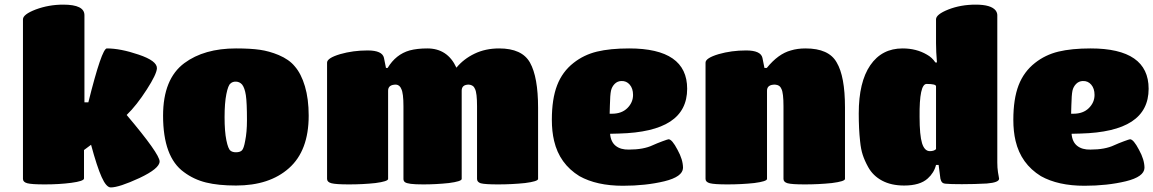

<svg xmlns="http://www.w3.org/2000/svg" viewBox="-20 -800 5027 837"><path d="M80.1 -20V-715.8Q80.1 -737.3 136.2 -758.8Q192.9 -779.8 255.9 -779.8Q348.1 -779.8 348.1 -733.9V-354H365.2Q423.8 -588.9 445.8 -588.9Q504.9 -588.9 584 -562Q665.5 -534.7 664.1 -502Q662.6 -476.1 620.1 -410.2Q575.7 -340.8 532.2 -298.8Q675.8 -128.9 675.8 -96.2Q675.8 -65.4 587.9 -23.9Q499 17.1 462.9 17.1Q443.4 17.1 423.1 -28.1Q402.8 -73.2 377 -168.9L346.2 -146V-22Q346.2 -10.3 290 -2.9Q238.3 3.9 174.8 3.9Q117.7 3.9 98.9 -1.2Q80.1 -6.3 80.1 -20Z M1008.8 8.8Q931.6 8.8 878.2 -4.4Q824.7 -17.6 781.7 -49.8Q690.9 -115.2 690.9 -295.9Q690.9 -456.1 783.7 -524.9Q870.1 -588.9 1008.8 -588.9Q1071.8 -588.9 1112.8 -583Q1153.8 -577.1 1194.8 -560.1Q1240.7 -540.5 1264.6 -511.2Q1293 -479 1309.3 -423.8Q1325.7 -368.7 1325.7 -295.9Q1325.7 -143.1 1239.7 -66.9Q1154.8 8.8 1008.8 8.8ZM1035.6 -431.2Q1024.9 -443.4 1009.5 -444.1Q994.1 -444.8 984.9 -436Q974.6 -428.7 966.8 -389.9Q959 -351.1 959 -289.1Q959 -227.1 966.8 -188.7Q974.6 -150.4 984.9 -143.1Q993.2 -136.2 1008.8 -136.2Q1026.4 -136.2 1034.7 -144.5Q1043 -152.8 1048.8 -186Q1056.6 -224.1 1056.6 -275.9Q1056.6 -353 1051.8 -384.8Q1046.9 -416.5 1035.6 -431.2Z M2023.9 -431.2Q1992.7 -431.2 1992.7 -404.8V-20Q1992.7 -9.3 1936.5 -2Q1880.9 3.9 1825.7 3.9Q1790 3.9 1771 1.5Q1752 -1 1745.4 -5.9Q1738.8 -10.7 1738.8 -20V-336.9Q1738.8 -393.6 1729.5 -412.1Q1722.7 -429.7 1706.5 -431.2Q1671.9 -431.2 1671.9 -404.8V-20Q1671.9 -9.3 1616.7 -2Q1562.5 3.9 1501.5 3.9Q1443.8 3.9 1424.8 -1.2Q1405.8 -6.3 1405.8 -20V-526.9Q1405.8 -546.9 1462.9 -564Q1519 -580.1 1582.5 -580.1Q1646.5 -580.1 1653.8 -547.9L1662.6 -503.9H1669.9Q1705.6 -563 1765.6 -580.1Q1798.3 -588.9 1842.8 -588.9Q1931.2 -588.9 1969.7 -504.9Q2001 -543 2048.6 -565.9Q2096.2 -588.9 2155.8 -588.9Q2255.9 -588.9 2290.5 -526.9Q2325.7 -463.9 2325.7 -330.1V-20Q2325.7 -9.3 2268.6 -2Q2211.4 3.9 2151.9 3.9Q2094.2 3.9 2075.7 -1Q2059.6 -6.3 2059.6 -20V-336.9Q2059.6 -394.5 2050.8 -412.1Q2043.9 -429.7 2023.9 -431.2Z M2739.7 -386.2Q2739.7 -414.1 2725.3 -430.9Q2710.9 -447.8 2688.5 -446.8Q2671.4 -446.3 2659.4 -434.1Q2647.5 -421.9 2643.6 -404.8Q2639.6 -386.7 2638.7 -339.8L2637.7 -304.2H2647.5Q2690.4 -304.2 2715.1 -328.9Q2739.7 -353.5 2739.7 -386.2ZM2678.7 -217.8 2639.6 -216.8Q2642.6 -181.2 2664.3 -164.1Q2686 -147 2721.7 -147.9Q2785.6 -147.9 2825.7 -167Q2843.8 -175.3 2867.7 -184.1Q2891.6 -192.9 2894.5 -192.9Q2909.7 -192.9 2933.6 -147Q2957.5 -104 2957.5 -67.9Q2956.1 -29.3 2876.5 -9.8Q2794.9 9.8 2695.8 9.8Q2581.1 9.8 2505.9 -32.2Q2418.9 -85.9 2395.5 -186Q2385.7 -227.1 2385.7 -277.8Q2385.7 -368.7 2408.7 -428.2Q2431.6 -487.8 2480.5 -525.9Q2524.9 -561 2582.3 -575Q2639.6 -588.9 2722.7 -588.9Q2975.6 -588.9 2975.6 -413.1Q2975.6 -318.4 2901.6 -270Q2827.6 -221.7 2678.7 -217.8Z M3663.6 -332V-20Q3663.6 -9.3 3606.4 -2Q3549.3 3.9 3488.8 3.9Q3431.2 3.9 3413.3 -1.2Q3395.5 -6.3 3395.5 -20V-336.9Q3395.5 -394.5 3386.7 -412.1Q3379.9 -429.7 3358.4 -431.2Q3323.7 -431.2 3323.7 -404.8V-20Q3323.7 -9.3 3267.6 -2Q3211.9 3.9 3151.4 3.9Q3093.8 3.9 3074.7 -1.2Q3055.7 -6.3 3055.7 -20V-526.9Q3055.7 -546.9 3112.8 -564Q3168.9 -580.1 3232.4 -580.1Q3296.4 -580.1 3303.7 -547.9L3312.5 -503.9H3322.8Q3372.6 -565.4 3427.7 -580.1Q3456.1 -588.9 3491.7 -588.9Q3593.3 -588.9 3627.4 -527.8Q3663.6 -467.3 3663.6 -332Z M4033.7 -141.1Q4051.8 -141.1 4060.5 -149.9V-423.8Q4060.5 -434.1 4019.5 -434.1Q3987.3 -434.1 3988.8 -291Q3988.8 -210.4 3999.5 -175.8Q4010.3 -141.1 4033.7 -141.1ZM4327.6 -733.9V-91.8Q4327.6 -68.4 4330.6 -48.8Q4331.1 -44.4 4333.3 -33.7Q4335.4 -22.9 4335.4 -21Q4335.4 -4.4 4281.7 0Q4229 2.9 4173.3 2.9Q4122.1 2.9 4104.5 1Q4092.3 0.5 4087.2 -4.9Q4082 -10.3 4079.6 -21L4071.8 -81.1H4060.5Q4051.8 -46.4 4024.4 -22Q3990.7 8.8 3921.4 8.8Q3865.2 8.8 3825.4 -12.5Q3785.6 -33.7 3764.6 -71.8Q3749 -100.1 3741 -124.8Q3732.9 -149.4 3729.5 -184.1Q3723.6 -236.8 3723.6 -305.2Q3723.6 -442.4 3773.9 -515.6Q3824.2 -588.9 3914.6 -588.9Q3974.6 -588.9 4020.5 -562Q4043 -549.8 4057.6 -527.8H4064.5Q4060.5 -575.7 4060.5 -611.8V-715.8Q4060.5 -737.3 4114.7 -758.8Q4168.5 -779.8 4233.4 -779.8Q4300.8 -779.8 4320.8 -753.9Q4327.6 -744.1 4327.6 -733.9Z M4751.5 -386.2Q4751.5 -414.1 4737.1 -430.9Q4722.7 -447.8 4700.2 -446.8Q4683.1 -446.3 4671.1 -434.1Q4659.2 -421.9 4655.3 -404.8Q4651.4 -386.7 4650.4 -339.8L4649.4 -304.2H4659.2Q4702.1 -304.2 4726.8 -328.9Q4751.5 -353.5 4751.5 -386.2ZM4690.4 -217.8 4651.4 -216.8Q4654.3 -181.2 4676 -164.1Q4697.8 -147 4733.4 -147.9Q4797.4 -147.9 4837.4 -167Q4855.5 -175.3 4879.4 -184.1Q4903.3 -192.9 4906.2 -192.9Q4921.4 -192.9 4945.3 -147Q4969.2 -104 4969.2 -67.9Q4967.8 -29.3 4888.2 -9.8Q4806.6 9.8 4707.5 9.8Q4592.8 9.8 4517.6 -32.2Q4430.7 -85.9 4407.2 -186Q4397.5 -227.1 4397.5 -277.8Q4397.5 -368.7 4420.4 -428.2Q4443.4 -487.8 4492.2 -525.9Q4536.6 -561 4594 -575Q4651.4 -588.9 4734.4 -588.9Q4987.3 -588.9 4987.3 -413.1Q4987.3 -318.4 4913.3 -270Q4839.4 -221.7 4690.4 -217.8Z"/></svg>

Font: GGS TheRock Black
Style: Regular
Weight: 900
Designer: Rodrigo Fuenzalida (2012); Goodgame Studios (2014)
Foundry: Rodrigo Fuenzalida,2012;  GGS,2014
Version: Version 1.002 | FøM Mod